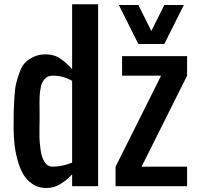

<svg xmlns="http://www.w3.org/2000/svg" viewBox="-20 -895 961 923"><path d="M170.4 -344.2Q170.4 -334 170.2 -313.5Q169.9 -293 169.7 -278.1Q169.4 -263.2 169.7 -241.7Q169.9 -220.2 171.6 -204.3Q173.3 -188.5 175.8 -170.4Q178.2 -152.3 183.1 -139.6Q188 -127 194.6 -116Q201.2 -105 210.9 -99.4Q220.7 -93.8 232.9 -93.8Q278.3 -93.8 326.7 -113.3V-506.3Q284.7 -531.2 232.9 -531.2Q221.2 -531.2 211.7 -527.6Q202.1 -523.9 195.6 -516.1Q189 -508.3 184.1 -499.8Q179.2 -491.2 176.5 -477.8Q173.8 -464.4 172.4 -453.6Q170.9 -442.9 170.4 -426Q169.9 -409.2 169.9 -398.4Q169.9 -387.7 170.2 -370.1Q170.4 -352.5 170.4 -344.2ZM199.7 -633.8Q220.7 -633.8 239 -628.2Q257.3 -622.6 273.9 -610.6Q290.5 -598.6 300.5 -589.4Q310.5 -580.1 326.7 -563V-874.5H451.7V0H326.7V-56.6Q298.3 -27.3 269 -9.3Q239.7 8.8 201.7 8.8Q165.5 8.8 137.5 -9.5Q109.4 -27.8 92.3 -56.6Q75.2 -85.4 64.5 -125Q53.7 -164.6 49.6 -202.6Q45.4 -240.7 45.4 -281.7Q45.4 -283.7 45.4 -287.6Q45.4 -334.5 45.9 -358.9Q46.4 -383.3 49.1 -426.3Q51.8 -469.2 57.4 -492.9Q63 -516.6 74.2 -547.6Q85.4 -578.6 101.6 -594.5Q117.7 -610.4 142.6 -622.1Q167.5 -633.8 199.7 -633.8ZM770 -871.1H863.8L770 -683.6H645L551.3 -871.1H645L707.5 -746.1ZM754.4 -531.2H566.9V-625H879.4V-531.2L660.6 -93.8H879.4V0H535.6V-93.8Z"/></svg>

Font: OswaldRegular
Style: Regular
Weight: 400
Designer: vernon adams
Foundry: vernon adams
Version: Version 1.000